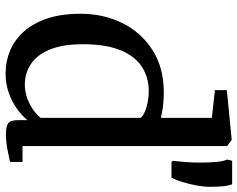

<svg xmlns="http://www.w3.org/2000/svg" viewBox="-104 -758 872 705"><g transform="rotate(90 332.5 -405.0)"><path d="M248.4 11Q205.2 11 165.8 -5.4Q126.4 -21.7 95.8 -55.5Q65.3 -89.3 47.6 -141.2Q30 -193.1 30 -264.1Q30 -348.4 64.2 -417.7Q98.4 -487 163.3 -528.5Q228.1 -570 319.4 -570Q345.1 -570 368.8 -567.1Q392.4 -564.2 412.3 -559.4V-746.4L310.5 -757.7V-801.4L490.9 -819.1H493.4L515.8 -802.5V-51.2H574V-5.2Q553.6 -0.7 526.1 4.6Q498.6 9.8 469.1 9.8Q445.5 9.8 433 1.9Q420.5 -6 420.5 -36.7V-69Q403.4 -48.4 377.7 -30Q351.9 -11.7 319.2 -0.3Q286.5 11 248.4 11ZM288.9 -59.7Q317.3 -59.7 341.6 -68.9Q366 -78.1 384.2 -91.6Q402.4 -105 412.3 -118V-484.3Q404.7 -496.4 375.7 -505.5Q346.8 -514.6 313.1 -514.6Q265.2 -514.6 226.9 -490.9Q188.5 -467.2 165.7 -415.2Q142.9 -363.3 141.9 -279Q141.1 -200.7 161.1 -152.3Q181 -104 214.8 -81.9Q248.5 -59.7 288.9 -59.7ZM631.3 -598.1 573.3 -598.2 570 -605.6Q572.8 -625.5 574.6 -650.7Q576.4 -675.8 576.4 -706Q576.4 -742.8 573.8 -766.3Q571.1 -789.8 565.3 -802.7L570 -820.9H656.4Q661.6 -806.5 663.5 -788Q665.4 -769.5 665.4 -735Q665.4 -716.7 660.5 -690.1Q655.5 -663.5 647.7 -638.1Q639.9 -612.7 631.3 -598.1Z"/></g></svg>

Font: Merriweather 7pt Light
Style: Regular
Weight: 300
Designer: Eben Sorkin
Foundry: Eben Sorkin
Version: Version 2.200;gftools[0.9.31]